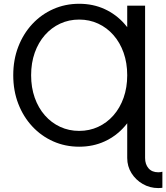

<svg xmlns="http://www.w3.org/2000/svg" viewBox="-20 -752 863 997"><path d="M823.2 139.6Q814 142.6 801.8 142.6Q769 142.6 751.2 121.8Q733.4 101.1 733.4 68.4H640.6Q640.6 111.8 662.8 147.2Q685.1 182.6 721.7 203.6Q758.3 224.6 801.8 224.6Q807.1 224.6 812.7 224.1Q818.4 223.6 823.2 223.1ZM733.4 -722.7H640.6V-567.4L660.2 -530.3V-198.2L640.6 -165V68.4H733.4ZM141.6 -361.3Q141.6 -425.3 160.4 -478.3Q179.2 -531.2 213.1 -569.8Q247.1 -608.4 292.5 -629.4Q337.9 -650.4 391.1 -650.4Q444.3 -650.4 489.7 -629.4Q535.2 -608.4 569.1 -569.8Q603 -531.2 621.8 -478.3Q640.6 -425.3 640.6 -361.3Q640.6 -297.4 621.8 -244.4Q603 -191.4 569.1 -152.8Q535.2 -114.3 489.7 -93.3Q444.3 -72.3 391.1 -72.3Q337.9 -72.3 292.5 -93.3Q247.1 -114.3 213.1 -152.8Q179.2 -191.4 160.4 -244.4Q141.6 -297.4 141.6 -361.3ZM48.8 -361.3Q48.8 -280.8 75 -213.1Q101.1 -145.5 147.7 -95.5Q194.3 -45.4 256.6 -17.8Q318.8 9.8 391.1 9.8Q463.4 9.8 523.4 -17.8Q583.5 -45.4 627.2 -95.5Q670.9 -145.5 694.8 -213.1Q718.8 -280.8 718.8 -361.3Q718.8 -441.9 694.8 -509.5Q670.9 -577.1 627.2 -627.2Q583.5 -677.2 523.4 -704.8Q463.4 -732.4 391.1 -732.4Q318.8 -732.4 256.6 -704.8Q194.3 -677.2 147.7 -627.2Q101.1 -577.1 75 -509.5Q48.8 -441.9 48.8 -361.3Z"/></svg>

Font: Giphurs
Style: Regular
Weight: 400
Version: Version 2.010